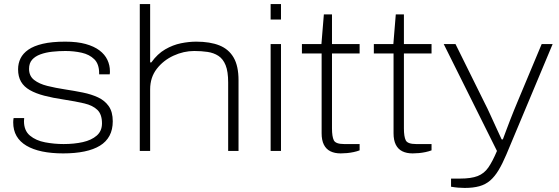

<svg xmlns="http://www.w3.org/2000/svg" viewBox="-20 -743 2750 945"><path d="M291 12Q233 12 187.5 2.5Q142 -7 110 -26Q78 -45 61.5 -73.5Q45 -102 45 -141Q45 -146 45.5 -152Q46 -158 47 -162H99Q99 -159 98.5 -154.5Q98 -150 98 -147Q98 -100 127.5 -75.5Q157 -51 202 -42.5Q247 -34 293 -34Q345 -34 387.5 -43.5Q430 -53 456 -75.5Q482 -98 482 -136Q482 -180 459.5 -202Q437 -224 395 -234Q353 -244 294 -253Q240 -261 198 -272Q156 -283 127 -299.5Q98 -316 83.5 -341Q69 -366 69 -402Q69 -431 81 -455.5Q93 -480 119.5 -498.5Q146 -517 190.5 -527.5Q235 -538 301 -538Q360 -538 401.5 -526.5Q443 -515 469.5 -495Q496 -475 508.5 -448.5Q521 -422 521 -393Q521 -389 521 -386.5Q521 -384 520 -377H468V-382Q468 -428 444 -451.5Q420 -475 382 -483.5Q344 -492 302 -492Q269 -492 237 -488.5Q205 -485 179 -475.5Q153 -466 138 -449Q123 -432 123 -404Q123 -369 148 -349.5Q173 -330 213.5 -320Q254 -310 300 -303Q346 -296 388 -287.5Q430 -279 463 -263.5Q496 -248 515.5 -220Q535 -192 535 -146Q535 -105 519 -75Q503 -45 472 -26Q441 -7 395.5 2.5Q350 12 291 12Z M668 0V-723H719V-436H725Q755 -478 793 -500Q831 -522 870.5 -530Q910 -538 946 -538Q1014 -538 1060 -519.5Q1106 -501 1130 -459.5Q1154 -418 1154 -348V0H1103V-337Q1103 -391 1090.5 -422Q1078 -453 1055 -468Q1032 -483 1001.5 -487.5Q971 -492 936 -492Q884 -492 834 -469Q784 -446 751.5 -404Q719 -362 719 -303V0Z M1312 -647V-723H1363V-647ZM1312 0V-526H1363V0Z M1657 12Q1627 12 1606 1.5Q1585 -9 1574 -31Q1563 -53 1563 -87V-480H1466V-526H1562L1574 -672H1614V-526H1750V-480H1614V-111Q1614 -71 1623 -52.5Q1632 -34 1674 -34H1750V-3Q1737 2 1720.5 5.5Q1704 9 1687.5 10.5Q1671 12 1657 12Z M2011 12Q1981 12 1960 1.5Q1939 -9 1928 -31Q1917 -53 1917 -87V-480H1820V-526H1916L1928 -672H1968V-526H2104V-480H1968V-111Q1968 -71 1977 -52.5Q1986 -34 2028 -34H2104V-3Q2091 2 2074.5 5.5Q2058 9 2041.5 10.5Q2025 12 2011 12Z M2267 182Q2251 182 2234 180.5Q2217 179 2200 176V136H2244Q2299 136 2331 123.5Q2363 111 2383.5 81.5Q2404 52 2426 0L2164 -526H2222L2368 -231Q2378 -212 2392 -181Q2406 -150 2421.5 -116.5Q2437 -83 2449 -57H2455Q2462 -76 2471 -100Q2480 -124 2490 -150Q2500 -176 2510 -200.5Q2520 -225 2528 -244L2646 -526H2700L2472 18Q2453 63 2434 94.5Q2415 126 2392.5 145.5Q2370 165 2339.5 173.5Q2309 182 2267 182Z"/></svg>

Font: Archivo Expanded Thin
Style: Regular
Weight: 250
Width: 7
Designer: Hector Gatti
Foundry: Omnibus-Type
Version: Version 2.001